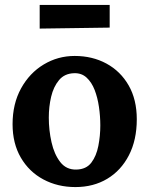

<svg xmlns="http://www.w3.org/2000/svg" viewBox="-20 -743 606 779"><path d="M286 16Q214 16 156 -15Q98 -46 64.5 -103.5Q31 -161 31 -239Q31 -322 65.5 -384.5Q100 -447 157.5 -481.5Q215 -516 283 -516Q355 -516 412 -485Q469 -454 502 -396.5Q535 -339 535 -259Q535 -175 503 -113Q471 -51 415 -17.5Q359 16 286 16ZM290 -55Q330 -56 350.5 -83Q371 -110 379 -151Q387 -192 387 -234Q387 -271 381.5 -309Q376 -347 364 -378Q352 -409 331.5 -428Q311 -447 281 -446Q242 -445 219.5 -418Q197 -391 187.5 -350.5Q178 -310 178 -266Q178 -215 189 -166Q200 -117 224.5 -85.5Q249 -54 290 -55ZM141 -627V-723H425V-631Z"/></svg>

Font: Lora
Style: Weight 700
Weight: 700
Designer: Olga Karpushina, Alexei Vanyashin (Cyrillic)
Foundry: Cyreal
Version: Version 3.001